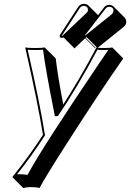

<svg xmlns="http://www.w3.org/2000/svg" viewBox="-20 -677 672 991"><path d="M109.9 -432.1Q124 -429.2 161.1 -429.2Q197.3 -429.2 210.9 -432.1L267.6 -375.5Q278.8 -279.8 306.6 -137.7Q389.2 -265.6 475.6 -427.7Q471.2 -429.2 467.8 -431.2L419.4 -479.5L364.3 -427.2L308.1 -483.9Q303.7 -481.4 299.3 -481Q293.9 -481.9 290.5 -484.4Q287.1 -488.8 288.1 -494.1Q289.1 -496.6 289.6 -497.1L384.8 -643.1Q394.5 -656.7 413.6 -657.2Q428.2 -656.7 437 -647.9L486.3 -598.6L518.1 -640.1Q528.3 -651.9 544.4 -651.9Q557.6 -651.4 566.4 -643.1L623 -586.4Q633.8 -574.2 631.3 -558.6Q627.9 -546.4 620.1 -539.6L484.4 -430.7Q495.1 -429.2 516.1 -429.2Q548.8 -429.2 559.6 -432.1L616.2 -375.5Q505.9 -218.8 319.3 72.3Q214.4 235.8 184.1 293.5Q168.5 288.6 136.2 288.6Q117.7 289.1 100.1 293.5L43.5 236.8Q131.3 128.4 201.7 19Q176.3 -139.6 114.3 -413.6Q111.8 -424.3 109.9 -432.1ZM475.6 -428.2 478 -432.1Q480 -431.6 481 -431.2L426.3 -485.8L421.9 -481.9ZM434.1 -623Q435.1 -644.5 413.6 -647Q399.9 -646 393.1 -637.7L297.9 -491.2H299.3Q300.8 -491.7 301.3 -491.7L428.7 -612.3Q432.6 -616.7 434.1 -623ZM564.9 -617.2Q568.8 -634.8 552.7 -640.6Q548.3 -642.1 544.4 -642.1Q531.7 -641.1 525.9 -633.8L418.5 -495.1L420.4 -494.1L557.6 -604Q563 -609.4 564.9 -617.2ZM123 -419.9Q183.6 -155.8 210.9 13.2Q211.4 16.1 211.9 17.6L212.4 21.5L210.4 24.4Q145 126 67.9 222.7Q74.7 222.2 79.6 222.2Q101.1 222.2 122.1 225.6Q197.8 84 505.4 -370.1Q525.4 -399.9 539.1 -419.4Q530.3 -418.9 516.1 -418.9Q493.7 -418.9 482.9 -420.4Q377 -222.2 281.7 -82L278.3 -77.6H263.2L261.7 -85.4Q214.4 -322.3 202.1 -420.4Q187.5 -418.9 161.1 -418.9Q136.2 -418.9 123 -419.9Z"/></svg>

Font: Linux Biolinum Shadow O
Style: Italic
Weight: 400
Italic angle: -12°
Designer: Philipp H. Poll
Foundry: Philipp H. Poll
Version: Version 0.6.2